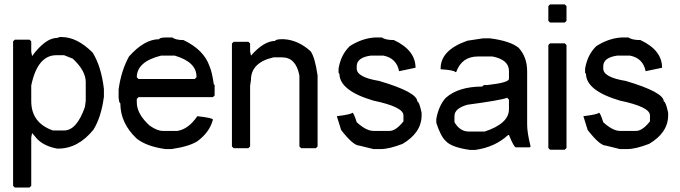

<svg xmlns="http://www.w3.org/2000/svg" viewBox="-20 -677 3072 867"><path d="M250 -509.8H257.8Q328.1 -509.8 398.4 -439.5Q437.5 -376 449.2 -275.4V-240.2Q437.5 -149.4 402.3 -91.8Q333 -5.9 242.2 -5.9H238.3Q180.7 -16.6 148.4 -48.8L125 -76.2L121.1 -56.6V162.1L113.3 169.9H46.9L39.1 162.1V-490.2L46.9 -498H113.3L121.1 -490.2V-443.4L125 -423.8Q185.5 -505.9 238.3 -505.9ZM121.1 -220.7Q121.1 -122.1 218.8 -87.9H269.5Q326.2 -87.9 363.3 -193.4L367.2 -220.7V-306.6Q367.2 -357.4 308.6 -412.1L269.5 -427.7H234.4Q149.4 -427.7 121.1 -291Z M726.6 -507.8H757.8Q773.4 -496.1 808.6 -496.1Q900.4 -452.1 925.8 -378.9Q937.5 -352.5 945.3 -296.9L949.2 -293V-246.1L941.4 -238.3H605.5L597.7 -230.5V-214.8Q597.7 -162.1 656.2 -109.4Q690.4 -85.9 714.8 -85.9H781.2Q831.1 -93.8 871.1 -152.3Q941.4 -144.5 941.4 -136.7Q926.8 -80.1 871.1 -39.1Q834 -15.6 754.9 -3.9H726.6Q642.6 -15.6 597.7 -50.8Q523.4 -120.1 523.4 -210.9Q517.6 -210.9 515.6 -238.3V-273.4Q527.3 -358.4 562.5 -421.9Q631.8 -500 699.2 -500Q699.2 -506.8 726.6 -507.8ZM597.7 -328.1 605.5 -320.3H859.4L867.2 -328.1V-332Q867.2 -396.5 769.5 -425.8H707Q597.7 -398.4 597.7 -328.1Z M1250 -500H1261.7Q1327.1 -496.1 1382.8 -445.3Q1402.3 -418 1414.1 -335.9V-15.6L1406.2 -7.8H1339.8L1332 -15.6V-335.9Q1316.4 -418 1253.9 -418H1214.8Q1113.3 -394.5 1113.3 -316.4L1109.4 -289.1V-15.6L1101.6 -7.8H1035.2L1027.3 -15.6V-480.5L1035.2 -488.3H1101.6L1109.4 -480.5V-445.3L1113.3 -425.8Q1171.9 -492.2 1222.7 -492.2Q1222.7 -499 1250 -500Z M1672.9 -507.8H1704.1Q1720.7 -496.1 1758.8 -496.1Q1856.4 -450.2 1856.4 -371.1L1782.2 -355.5Q1770.5 -414.1 1711.9 -425.8H1653.3Q1591.8 -417 1590.8 -378.9V-367.2Q1590.8 -328.1 1692.4 -311.5Q1864.3 -260.7 1864.3 -218.8Q1873 -218.8 1883.8 -168V-156.2Q1883.8 -78.1 1797.9 -27.3Q1736.3 -3.9 1700.2 -3.9H1666L1602.5 -19.5Q1575.2 -19.5 1520.5 -89.8L1501 -152.3Q1565.4 -160.2 1571.3 -168Q1577.1 -168 1590.8 -125Q1633.8 -85.9 1666 -85.9H1739.3Q1767.6 -85.9 1801.8 -128.9V-156.2Q1801.8 -194.3 1666 -222.7Q1513.7 -267.6 1512.7 -343.8L1508.8 -347.7V-367.2Q1519.5 -430.7 1559.6 -468.8Q1614.3 -503.9 1672.9 -507.8Z M2161.1 -503.9H2192.4Q2284.2 -492.2 2322.3 -460.9Q2360.4 -418.9 2360.4 -355Q2360.4 -353 2360.4 -351.6V-114.3Q2360.4 -77.1 2376 -15.6L2372.1 -11.7H2309.6Q2300.8 -11.7 2278.3 -67.4H2274.4Q2215.8 -12.7 2126 0H2102.5Q2018.6 -11.7 1993.2 -40Q1969.7 -61.5 1950.2 -122.1V-140.6Q1961.9 -202.1 1993.2 -235.4Q2050.8 -286.1 2157.2 -286.1L2165 -293H2180.7Q2278.3 -303.7 2278.3 -321.3V-356.4Q2278.3 -407.2 2204.1 -421.9H2137.7Q2065.4 -421.9 2040 -351.6H2036.1Q2030.3 -360.4 1969.7 -364.3V-368.2Q1969.7 -451.2 2090.8 -493.2ZM2032.2 -153.3V-125Q2057.1 -83 2096.7 -83Q2097.7 -83 2098.6 -83H2168.9Q2278.3 -119.1 2278.3 -183.6V-226.6L2270.5 -235.4Q2237.3 -223.6 2090.8 -204.1Q2032.2 -187.5 2032.2 -153.3Z M2463.9 -657.2H2530.3L2538.1 -649.4V-583L2530.3 -575.2H2463.9L2456.1 -583V-649.4ZM2463.9 -481.4H2530.3L2538.1 -473.6V-8.8L2530.3 -1H2463.9L2456.1 -8.8V-473.6Z M2786.1 -507.8H2817.4Q2834 -496.1 2872.1 -496.1Q2969.7 -450.2 2969.7 -371.1L2895.5 -355.5Q2883.8 -414.1 2825.2 -425.8H2766.6Q2705.1 -417 2704.1 -378.9V-367.2Q2704.1 -328.1 2805.7 -311.5Q2977.5 -260.7 2977.5 -218.8Q2986.3 -218.8 2997.1 -168V-156.2Q2997.1 -78.1 2911.1 -27.3Q2849.6 -3.9 2813.5 -3.9H2779.3L2715.8 -19.5Q2688.5 -19.5 2633.8 -89.8L2614.3 -152.3Q2678.7 -160.2 2684.6 -168Q2690.4 -168 2704.1 -125Q2747.1 -85.9 2779.3 -85.9H2852.5Q2880.9 -85.9 2915 -128.9V-156.2Q2915 -194.3 2779.3 -222.7Q2627 -267.6 2626 -343.8L2622.1 -347.7V-367.2Q2632.8 -430.7 2672.9 -468.8Q2727.5 -503.9 2786.1 -507.8Z"/></svg>

Font: LaylaThuluth
Style: Regular
Weight: 400
Version: Version 2.0